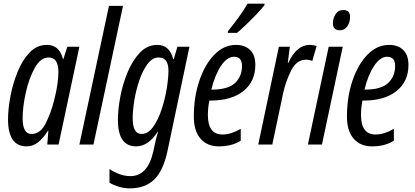

<svg xmlns="http://www.w3.org/2000/svg" viewBox="-20 -792 2274 1052"><path d="M104 -144Q104 -205 121 -283Q138 -361 170 -419Q202 -477 246 -477Q300 -477 300 -399Q300 -332 276 -240Q259 -173 230 -115.5Q201 -58 152 -58Q104 -58 104 -144ZM243 -76H245L239 0H301L415 -536H349L327 -468H325Q306 -546 237 -546Q182 -546 142 -504Q102 -462 76 -397.5Q50 -333 37 -263.5Q24 -194 24 -138Q24 10 126 10Q161 10 189.5 -13Q218 -36 243 -76Z M492 0 654 -760H577L415 0Z M707 -143Q707 -185 716 -241.5Q725 -298 743.5 -352Q762 -406 788.5 -441.5Q815 -477 849 -477Q903 -477 903 -405Q903 -365 893.5 -306.5Q884 -248 865 -191Q846 -134 818.5 -96Q791 -58 756 -58Q707 -58 707 -143ZM898 34 1018 -536H952L932 -468H929Q909 -546 842 -546Q787 -546 746.5 -503.5Q706 -461 679 -396Q652 -331 639 -261Q626 -191 626 -135Q626 10 726 10Q792 10 844 -70H846Q833 -26 828 1L820 37Q790 173 694 173Q662 173 630.5 160.5Q599 148 580 134V209Q599 221 629 230.5Q659 240 692 240Q775 240 825 191.5Q875 143 898 34Z M1279 -612Q1298 -628 1328 -656.5Q1358 -685 1386.5 -715Q1415 -745 1429 -764L1430 -772H1336Q1318 -739 1290 -700.5Q1262 -662 1229 -621L1228 -612ZM1299 -21V-86Q1245 -55 1199 -55Q1119 -55 1119 -162Q1119 -201 1127 -241H1134Q1249 -241 1314 -293.5Q1379 -346 1379 -436Q1379 -490 1350.5 -518Q1322 -546 1273 -546Q1207 -546 1155 -493Q1103 -440 1072.5 -350.5Q1042 -261 1042 -153Q1042 -75 1078.5 -32.5Q1115 10 1179 10Q1250 10 1299 -21ZM1262 -481Q1306 -481 1306 -431Q1306 -373 1267.5 -337Q1229 -301 1141 -301H1138Q1157 -380 1190.5 -430.5Q1224 -481 1262 -481Z M1472 0 1531 -280Q1545 -345 1575 -405Q1605 -465 1656 -465Q1676 -465 1691 -458L1715 -540Q1696 -546 1677 -546Q1605 -546 1560 -448H1557L1568 -536H1508L1395 0Z M1898 -700Q1898 -737 1861 -737Q1833 -737 1818.5 -714Q1804 -691 1804 -665Q1804 -626 1842 -626Q1868 -626 1883 -647.5Q1898 -669 1898 -700ZM1744 0 1858 -536H1781L1667 0Z M2138 -21V-86Q2084 -55 2038 -55Q1958 -55 1958 -162Q1958 -201 1966 -241H1973Q2088 -241 2153 -293.5Q2218 -346 2218 -436Q2218 -490 2189.5 -518Q2161 -546 2112 -546Q2046 -546 1994 -493Q1942 -440 1911.5 -350.5Q1881 -261 1881 -153Q1881 -75 1917.5 -32.5Q1954 10 2018 10Q2089 10 2138 -21ZM2101 -481Q2145 -481 2145 -431Q2145 -373 2106.5 -337Q2068 -301 1980 -301H1977Q1996 -380 2029.5 -430.5Q2063 -481 2101 -481Z"/></svg>

Font: Noto Sans Display Condensed
Style: Italic
Weight: 400
Width: 3
Designer: Monotype Design team
Foundry: Monotype Imaging Inc.
Version: 1.000